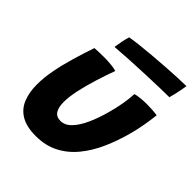

<svg xmlns="http://www.w3.org/2000/svg" viewBox="-202 -840 1000 1000"><g transform="rotate(45 297.5 -340.5)"><path d="M432.6 -489.1Q446.4 -493.4 470.4 -495.8Q494.5 -498.1 516.6 -498.1Q535.2 -498.1 557.4 -496.6Q579.6 -495.1 592.9 -492.8Q588.2 -452.2 580.9 -411.2Q573.5 -370.1 562.9 -330.1Q543.1 -256.2 514.1 -191.2Q485.1 -126.2 444.4 -76.8Q403.8 -27.2 349.2 0.9Q294.6 29.1 223.8 29.1Q155.9 29.1 115 5Q74.1 -19.1 56.1 -63Q38 -106.9 38 -165.8Q38 -215.4 48.8 -272.4Q59.6 -329.5 77.6 -390.3Q95.5 -451.1 115.9 -511.2Q129.8 -512.2 151 -513Q172.2 -513.8 189.6 -513.5Q214.6 -513.2 239.1 -510.7Q263.5 -508.1 277.1 -503.6Q258.5 -453.1 241.1 -397.2Q223.6 -341.4 212.4 -289.7Q201.2 -238 201.2 -198.8Q201.2 -159.5 215.1 -138.6Q229 -117.6 258.4 -117.6Q291.4 -117.6 318.3 -145.7Q345.2 -173.8 366.8 -221.1Q388.4 -268.5 404.2 -326.5Q416.4 -370.2 423.7 -411.1Q431 -451.9 432.6 -489.1ZM573 -606.2Q544.5 -606.2 497.5 -604.9Q450.5 -603.6 395 -601.4Q339.5 -599.1 284.6 -596.2Q229.8 -593.2 185.6 -589.5Q189 -612.6 193.4 -634.9Q197.8 -657.1 204.2 -678.6Q228.6 -683.2 267.8 -687.6Q306.9 -692 353.4 -696.1Q399.9 -700.1 446.4 -703.2Q493 -706.2 532.1 -708.1Q571.2 -710 595.2 -710Q593.8 -698.5 587.8 -668.7Q581.9 -638.9 573 -606.2Z"/></g></svg>

Font: Grandstander Thin
Style: Italic
Weight: 100
Italic angle: -15°
Designer: Tyler Finck
Foundry: Etcetera Type Co
Version: Version 1.200